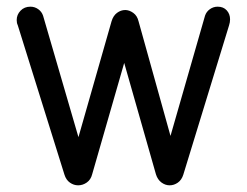

<svg xmlns="http://www.w3.org/2000/svg" viewBox="-20 -545 739 575"><path d="M214 10Q201 10 189.5 2Q178 -6 173 -22L33 -470Q30 -476 30 -485Q30 -501 41.5 -513Q53 -525 71 -525Q84 -525 94.5 -517.5Q105 -510 109 -498L222 -110H208L314 -481Q319 -498 330.5 -506.5Q342 -515 355 -515Q367 -515 379 -506.5Q391 -498 395 -481L497 -115H484L594 -498Q598 -510 608.5 -517.5Q619 -525 632 -525Q649 -525 659 -514Q669 -503 669 -487Q669 -478 666 -469L529 -22Q524 -6 512.5 2Q501 10 488 10Q475 10 463.5 1.5Q452 -7 447 -23L345 -381H359L256 -23Q252 -7 240 1.5Q228 10 214 10Z"/></svg>

Font: National Park
Style: Regular
Weight: 400
Designer: Andrea Herstowski, Ben Hoepner
Version: Version 1.009